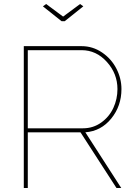

<svg xmlns="http://www.w3.org/2000/svg" viewBox="-20 -941 682 961"><path d="M210.9 -920.9 295.9 -857.9 380.9 -920.9 397 -909.2 304.2 -835H288.1L194.8 -909.2ZM99.1 0V-710H388.2Q444.3 -710 491 -678.2Q537.6 -646.5 562.7 -597.4Q587.9 -548.3 587.9 -495.1Q587.9 -410.6 536.9 -347.7Q485.8 -284.7 407.2 -278.8L586.9 0H563L382.8 -278.8H119.1V0ZM119.1 -298.8H395Q446.3 -298.8 486.6 -327.6Q526.9 -356.4 547.4 -400.9Q567.9 -445.3 567.9 -495.1Q567.9 -572.3 514.9 -631.1Q461.9 -689.9 388.2 -689.9H119.1Z"/></svg>

Font: Rawline Thin
Style: Regular
Weight: 250
Designer: Matt McInerney, Pablo Impallari, Rodrigo Fuenzalida
Foundry: Matt McInerney, Pablo Impallari, Rodrigo Fuenzalida
Version: Version 4.020;PS 004.020;hotconv 1.0.88;makeotf.lib2.5.64775